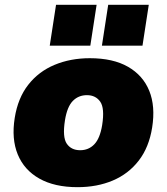

<svg xmlns="http://www.w3.org/2000/svg" viewBox="-20 -763 691 795"><path d="M27 0ZM27 0ZM301 12Q206 12 143 -23.5Q80 -59 53.5 -123.5Q27 -188 41 -275Q54 -357 97 -412Q140 -467 206 -494.5Q272 -522 352 -522Q448 -522 510 -486.5Q572 -451 598 -387Q624 -323 610 -235Q597 -153 554.5 -98Q512 -43 447 -15.5Q382 12 301 12ZM312 -141Q347 -141 370.5 -165.5Q394 -190 403 -245Q414 -315 395 -342Q376 -369 340 -369Q305 -369 281.5 -345Q258 -321 249 -265Q238 -195 256.5 -168Q275 -141 312 -141ZM402 -574 428 -743H596L570 -574ZM186 -574 212 -743H380L354 -574Z"/></svg>

Font: Winston Black
Style: Italic
Weight: 900
Italic angle: -9°
Designer: Original fonts by Vernon Adams / Changes by Cristiano Sobral
Foundry: VOriginal fonts by Vernon Adams / Changes by Cristiano Sobral
Version: Version 2.503;July 17, 2020;FontCreator 13.0.0.2655 64-bit